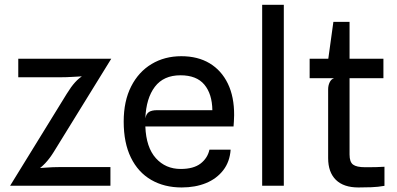

<svg xmlns="http://www.w3.org/2000/svg" viewBox="-20 -798 1705 825"><path d="M23.5 0 266.5 -394.5Q285.5 -425.5 302.5 -444.2Q319.5 -463 339 -474.5L350 -471Q322.5 -469.5 294 -467.8Q265.5 -466 240 -466H58.5V-545.5H458L211.5 -146Q194 -117.5 174.5 -96.8Q155 -76 134 -63.5L130 -74.5Q155 -76 181.2 -78Q207.5 -80 231.5 -80H454.5V0Z M760.5 7.5Q686 7.5 629.8 -25Q573.5 -57.5 542.5 -120.8Q511.5 -184 511.5 -275.5Q511.5 -363.5 543.5 -426.5Q575.5 -489.5 631.5 -523Q687.5 -556.5 759 -556.5Q830 -556.5 880.8 -526Q931.5 -495.5 959 -438.8Q986.5 -382 986 -303Q986 -287 985 -276.5Q984 -266 983.5 -254.5H604.5Q608 -164.5 649.8 -118.2Q691.5 -72 756.5 -72Q811.5 -72 841.8 -95.2Q872 -118.5 880 -155H971Q967.5 -103 939.2 -66.5Q911 -30 865 -11.2Q819 7.5 760.5 7.5ZM654 -324.5H892.5Q891.5 -394.5 858 -434.5Q824.5 -474.5 755.5 -474.5Q683 -474.5 645.5 -425.2Q608 -376 604.5 -289.5Q608.5 -310 620.8 -317.2Q633 -324.5 654 -324.5Z M1106.5 0V-777.5H1199.5V0Z M1520 7.5Q1456.5 7.5 1423.2 -25.2Q1390 -58 1390 -118.5V-414.5Q1390 -430.5 1396.5 -444.2Q1403 -458 1415.5 -462L1390 -524V-541L1412.5 -704H1482V-134Q1482 -102 1497 -90.8Q1512 -79.5 1548.5 -79.5Q1575 -79.5 1593.5 -79.8Q1612 -80 1632 -81.5V0.5Q1604.5 5.5 1575.2 6.5Q1546 7.5 1520 7.5ZM1310.5 -462V-545.5H1627.5V-462Z"/></svg>

Font: Spline Sans
Style: Regular
Weight: 400
Designer: Eben Sorkin, Mirko Velimirovic
Foundry: Sorkin Type
Version: Version 1.001